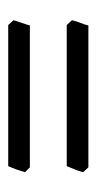

<svg xmlns="http://www.w3.org/2000/svg" viewBox="99 -514 240 479"><g transform="rotate(-90 219.5 -274.0)"><path d="M409 -361Q407 -353 402.5 -340.5Q398 -328 396 -320H42L30 -332Q36 -354 45 -374H397ZM409 -215Q407 -205 402.5 -194Q398 -183 396 -174H42L30 -187Q32 -196 36.5 -207Q41 -218 45 -228H397Z"/></g></svg>

Font: ChillKai
Style: Regular
Weight: 400
Designer: ChillType
Foundry: 寒蝉字型
Version: Version 2.000